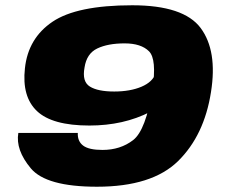

<svg xmlns="http://www.w3.org/2000/svg" viewBox="-20 -701 854 728"><path d="M347.5 7Q556.5 7 655.5 -90.5Q754.5 -188 780 -352Q805 -508.5 740.8 -594.8Q676.5 -681 481.5 -681Q271.5 -681 179 -618.5Q86.5 -556 74.5 -442Q62.5 -334.5 120.2 -279.8Q178 -225 319 -225Q448.5 -225 549.8 -277Q651 -329 665 -372.5L570 -423.5Q559.5 -390.5 516.5 -372.2Q473.5 -354 413 -354Q351 -354 320.8 -372.8Q290.5 -391.5 300.5 -445Q308.5 -498 348.8 -517.2Q389 -536.5 452.5 -536.5Q515 -536.5 545 -506.5Q575 -476.5 558 -362.5Q533 -207 484.8 -169.8Q436.5 -132.5 368.5 -132.5Q317 -132.5 295.2 -149Q273.5 -165.5 275 -197H49.5Q38.5 -132.5 96.8 -62.8Q155 7 347.5 7Z"/></svg>

Font: Anybody Expanded ExtraBold
Style: Italic
Weight: 800
Width: 7
Italic angle: -10°
Version: Version 1.113;gftools[0.9.25]